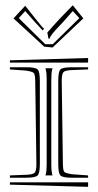

<svg xmlns="http://www.w3.org/2000/svg" viewBox="-20 -749 372 729"><path d="M159.7 -625.5Q166 -633.3 184.3 -653.3Q202.6 -673.3 206.1 -677.2L256.3 -729L296.4 -679.2L179.7 -568.8L147.9 -571.8L31.2 -679.2L75.7 -727.1L120.6 -670.4Q125.5 -665 133.3 -655Q141.1 -645 147 -640.1L142.1 -633.3Q138.2 -637.7 112.8 -665L75.7 -707L51.3 -680.2L151.9 -581.1H180.2L281.2 -680.2L256.3 -707L219.2 -665Q212.9 -658.2 203.9 -648.7Q194.8 -639.2 189.9 -633.8Q185.1 -628.4 179.9 -622.1Q174.8 -615.7 172.1 -611.1Q169.4 -606.4 168.5 -602.1H164.1ZM174.8 -445.8V-127V-121.1Q174.8 -102.5 177.7 -88.9Q177.7 -87.9 178.5 -85.9Q179.2 -84 179.7 -83H152.3Q152.3 -84 153.3 -85.9Q154.3 -87.9 154.3 -88.9Q157.2 -100.6 157.2 -127V-445.8V-451.7Q157.2 -470.2 154.3 -483.9Q154.3 -484.9 153.3 -486.8Q152.3 -488.8 152.3 -489.7H179.7Q179.2 -488.8 178.5 -486.8Q177.7 -484.9 177.7 -483.9Q174.8 -472.2 174.8 -445.8ZM314.5 -83V-74.2H253.4Q217.8 -74.2 209.5 -82.8Q201.2 -91.3 201.2 -127V-441.4Q201.2 -477.1 209.5 -485.4Q217.8 -493.7 253.4 -493.7H314.5V-485.4L252 -482.9Q227.1 -481.9 220.7 -474.9Q214.4 -467.8 214.4 -442.4L218.8 -127Q219.2 -101.6 224.1 -96.4Q229 -91.3 253.4 -87.4ZM314.5 -528.8V-511.2H17.6V-520ZM314.5 -56.6V-39.6L17.6 -47.9V-56.6ZM17.6 -485.4V-493.7H78.6Q114.3 -493.7 122.8 -485.4Q131.3 -477.1 131.3 -441.4V-127Q131.3 -91.3 122.8 -82.8Q114.3 -74.2 78.6 -74.2H17.6V-83L80.6 -85.4Q105.5 -86.4 111.8 -93.5Q118.2 -100.6 118.2 -126L113.8 -441.4Q113.3 -466.3 108.4 -471.7Q103.5 -477.1 78.6 -481Z"/></svg>

Font: FoglihtenNo03
Style: Regular
Weight: 500
Version: Version 0.59